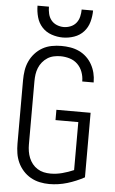

<svg xmlns="http://www.w3.org/2000/svg" viewBox="-62 -991 625 1040"><g transform="rotate(5 250.0 -470.5)"><path d="M246 8Q296 8 344 -6.5Q392 -21 436 -45V-396H250V-340H374V-79Q344 -66 312 -57.5Q280 -49 248 -49Q229 -49 211 -53Q193 -57 177 -67Q161 -77 149.5 -91.5Q138 -106 131 -123Q124 -140 121 -158.5Q118 -177 118 -195V-540Q118 -559 120.5 -577Q123 -595 130 -612.5Q137 -630 149 -644.5Q161 -659 176.5 -669Q192 -679 210.5 -683Q229 -687 247 -687Q273 -687 297.5 -679.5Q322 -672 340 -654.5Q358 -637 367 -612.5Q376 -588 376 -563Q376 -563 376 -562.5Q376 -562 376 -561H438Q438 -562 438 -562.5Q438 -563 438 -564Q438 -589 432 -613Q426 -637 414 -658.5Q402 -680 384 -697Q366 -714 343.5 -724.5Q321 -735 296.5 -739Q272 -743 247 -743Q221 -743 194.5 -738Q168 -733 145 -720Q122 -707 104 -687Q86 -667 75 -643Q64 -619 60 -593Q56 -567 56 -540V-195Q56 -169 60 -143Q64 -117 75 -93Q86 -69 104 -49Q122 -29 145 -16Q168 -3 194 2.5Q220 8 246 8ZM250 -789Q281 -789 311.5 -799.5Q342 -810 363 -833Q384 -856 392.5 -887Q401 -918 401 -949H339Q339 -930 334.5 -910.5Q330 -891 318 -876Q306 -861 287.5 -853.5Q269 -846 250 -846Q231 -846 212.5 -853.5Q194 -861 182 -876Q170 -891 165.5 -910.5Q161 -930 161 -949H99Q99 -918 107.5 -887Q116 -856 137 -833Q158 -810 188.5 -799.5Q219 -789 250 -789Z"/></g></svg>

Font: Iosevka SS09 Light
Style: Regular
Weight: 300
Monospace: yes
Designer: Belleve Invis
Foundry: Belleve Invis
Version: Version 5.2.1; ttfautohint (v1.8.3)